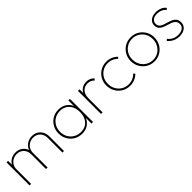

<svg xmlns="http://www.w3.org/2000/svg" viewBox="281 -1584 2708 2708"><g transform="rotate(-45 1634.5 -230.0)"><path d="M80 0V-460H111V0ZM408 0V-290Q408 -358 368 -400Q328 -442 265 -442Q223 -442 188 -423Q153 -404 132 -370.5Q111 -337 111 -292L90 -293Q90 -346 113.5 -386Q137 -426 177.5 -448Q218 -470 268 -470Q317 -470 355.5 -448Q394 -426 416.5 -386Q439 -346 439 -292V0ZM736 0V-290Q736 -358 696 -400Q656 -442 593 -442Q551 -442 516 -423Q481 -404 460 -370.5Q439 -337 439 -292L418 -293Q418 -347 442 -386.5Q466 -426 506.5 -448Q547 -470 596 -470Q645 -470 683.5 -448Q722 -426 744.5 -385.5Q767 -345 767 -291V0Z M1124 10Q1056 10 1002.5 -21.5Q949 -53 918 -107Q887 -161 887 -229Q887 -297 918 -351.5Q949 -406 1002 -438Q1055 -470 1122 -470Q1175 -470 1217.5 -450.5Q1260 -431 1288.5 -395Q1317 -359 1328 -309V-152Q1316 -102 1287.5 -65.5Q1259 -29 1217.5 -9.5Q1176 10 1124 10ZM1128 -19Q1214 -19 1265 -76.5Q1316 -134 1316 -229Q1316 -293 1292.5 -340.5Q1269 -388 1226 -414.5Q1183 -441 1126 -441Q1066 -441 1019.5 -413.5Q973 -386 946 -338.5Q919 -291 919 -230Q919 -169 946 -121.5Q973 -74 1020.5 -46.5Q1068 -19 1128 -19ZM1315 0V-123L1324 -237L1315 -348V-460H1346V0Z M1506 0V-460H1537V0ZM1537 -281 1516 -287Q1516 -375 1562.5 -422.5Q1609 -470 1679 -470Q1713 -470 1742.5 -458Q1772 -446 1797 -420L1776 -397Q1755 -420 1730.5 -430Q1706 -440 1674 -440Q1613 -440 1575 -398.5Q1537 -357 1537 -281Z M2079 10Q2012 10 1958.5 -22Q1905 -54 1873.5 -109Q1842 -164 1842 -232Q1842 -299 1873.5 -353Q1905 -407 1958.5 -438.5Q2012 -470 2079 -470Q2129 -470 2172.5 -451.5Q2216 -433 2247 -400L2226 -379Q2199 -408 2161 -424.5Q2123 -441 2079 -441Q2021 -441 1974.5 -413.5Q1928 -386 1901 -339Q1874 -292 1874 -232Q1874 -171 1901 -123Q1928 -75 1974.5 -47Q2021 -19 2079 -19Q2124 -19 2162.5 -35.5Q2201 -52 2229 -82L2250 -61Q2218 -27 2173.5 -8.5Q2129 10 2079 10Z M2566 10Q2499 10 2445.5 -22Q2392 -54 2360.5 -109Q2329 -164 2329 -232Q2329 -299 2360.5 -353Q2392 -407 2445.5 -438.5Q2499 -470 2566 -470Q2632 -470 2685.5 -438.5Q2739 -407 2770.5 -353Q2802 -299 2802 -232Q2802 -163 2770.5 -108.5Q2739 -54 2685.5 -22Q2632 10 2566 10ZM2566 -19Q2624 -19 2670 -47Q2716 -75 2743 -123.5Q2770 -172 2770 -233Q2770 -292 2743 -339Q2716 -386 2670 -413.5Q2624 -441 2566 -441Q2508 -441 2461.5 -413.5Q2415 -386 2388 -339Q2361 -292 2361 -232Q2361 -171 2388 -123Q2415 -75 2461.5 -47Q2508 -19 2566 -19Z M3064 10Q3027 10 2994.5 -0.5Q2962 -11 2936 -29.5Q2910 -48 2890 -72L2911 -94Q2941 -55 2980 -36.5Q3019 -18 3065 -18Q3122 -18 3156 -42.5Q3190 -67 3190 -110Q3190 -148 3170.5 -170Q3151 -192 3120 -204Q3089 -216 3054.5 -226Q3020 -236 2989 -249.5Q2958 -263 2938.5 -287.5Q2919 -312 2919 -354Q2919 -388 2937 -414Q2955 -440 2988 -455Q3021 -470 3066 -470Q3115 -470 3156 -452.5Q3197 -435 3220 -402L3199 -381Q3179 -409 3143 -425.5Q3107 -442 3063 -442Q3007 -442 2978 -417Q2949 -392 2949 -355Q2949 -320 2968.5 -300Q2988 -280 3019 -269Q3050 -258 3084.5 -248.5Q3119 -239 3150 -224.5Q3181 -210 3200.5 -184.5Q3220 -159 3220 -114Q3220 -57 3177.5 -23.5Q3135 10 3064 10Z"/></g></svg>

Font: Outfit Thin
Style: Regular
Weight: 100
Designer: Rodrigo Fuenzalida
Foundry: fragTYPE
Version: Version 1.100;gftools[0.9.27]